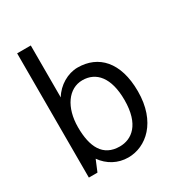

<svg xmlns="http://www.w3.org/2000/svg" viewBox="-163 -772 826 890"><g transform="rotate(-30 250.0 -327.0)"><path d="M266 11C361 11 457 -69 457 -233C457 -390 380 -468 269 -468C217 -468 162 -436 133 -387V-665H60V0H106L131 -60C162 -16 210 11 266 11ZM257 -53C167 -53 133 -122 133 -227C133 -333 185 -406 259 -406C332 -406 383 -350 383 -229C383 -98 321 -53 257 -53Z"/></g></svg>

Font: Inconsolata Thin
Style: Regular
Weight: 100
Monospace: yes
Designer: Raph Levien, Cyreal, Brenton Simpson
Foundry: Raph Levien, Cyreal, Google
Version: Version 3.100